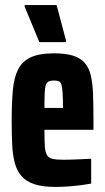

<svg xmlns="http://www.w3.org/2000/svg" viewBox="-20 -728 414 756"><path d="M198 8Q148 8 116 -2.5Q84 -13 65.5 -33.5Q47 -54 38.5 -85.5Q30 -117 28 -159Q26 -201 26 -254Q26 -322 30.5 -372Q35 -422 51 -454Q67 -486 100.5 -502Q134 -518 193 -518Q239 -518 268.5 -508.5Q298 -499 314.5 -479.5Q331 -460 338 -429Q345 -398 346.5 -354.5Q348 -311 348 -254V-217H155Q155 -176 156.5 -152.5Q158 -129 165 -117.5Q172 -106 187 -102.5Q202 -99 229 -99Q241 -99 259 -99.5Q277 -100 298.5 -101Q320 -102 339 -103V-5Q323 -2 299.5 1Q276 4 250 6Q224 8 198 8ZM228 -287V-305Q228 -342 226.5 -363Q225 -384 222 -394.5Q219 -405 211.5 -408Q204 -411 192 -411Q180 -411 172 -407.5Q164 -404 160.5 -393.5Q157 -383 156 -361Q155 -339 155 -303H243ZM135 -562 77 -702V-708H203L240 -568V-562Z"/></svg>

Font: Saira ExtraCondensed ExtraBold
Style: Regular
Weight: 800
Width: 2
Designer: Hector Gatti with collaboration of the Omnibus-Type team
Foundry: Omnibus-Type
Version: Version 1.101